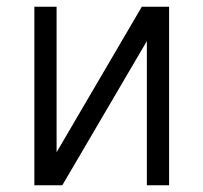

<svg xmlns="http://www.w3.org/2000/svg" viewBox="-20 -550 603 570"><path d="M82 0V-530H148V-98L401 -530H482V0H416V-428L165 0Z"/></svg>

Font: Geist Light
Style: Regular
Weight: 400
Designer: Basement.studio, Andrés Briganti, Mateo Zaragoza
Foundry: Basement.studio, Vercel, Andrés Briganti, Guido Ferreyra, Mateo Zaragoza
Version: Version 1.401